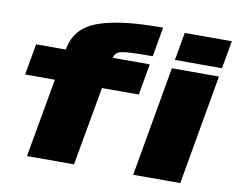

<svg xmlns="http://www.w3.org/2000/svg" viewBox="-84 -903 1248 1014"><g transform="rotate(10 540.5 -396.0)"><path d="M121 0H373L448.5 -422.5H646L675.5 -589.5H477L478.5 -593Q483 -620 518.2 -627.2Q553.5 -634.5 663 -634.5H683.5L711 -792.5H696Q479 -792.5 362.5 -749.8Q246 -707 226 -593.5L225 -589.5H66L36.5 -422.5H196ZM690.5 0H943L1046.5 -589.5H794ZM828.5 -785 802 -635.5H1054.5L1081 -785Z"/></g></svg>

Font: Anybody Expanded Black
Style: Italic
Weight: 900
Width: 7
Italic angle: -10°
Version: Version 1.113;gftools[0.9.25]